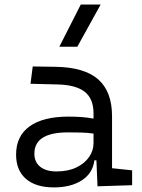

<svg xmlns="http://www.w3.org/2000/svg" viewBox="-20 -815 626 845"><path d="M409.2 4.9 404.3 -109.4H395.5Q388.2 -52.2 339.8 -21.2Q291.5 9.8 217.3 9.8Q137.7 9.8 94.2 -27.8Q50.8 -65.4 50.8 -134.3Q50.8 -216.3 110.4 -259Q169.9 -301.8 281.7 -301.8Q345.7 -301.8 391.6 -293V-315.9Q391.6 -381.3 352.1 -411.6Q312.5 -441.9 231 -443.4L114.3 -446.3L124 -522.5L224.6 -521Q352.1 -519 412.6 -465.3Q473.1 -411.6 473.1 -303.7V-74.7L561.5 -65.4V0ZM391.6 -227.1Q364.7 -231 336.2 -231.7Q307.6 -232.4 279.3 -232.4Q131.3 -232.4 131.3 -138.7Q131.3 -101.6 157 -81.1Q182.6 -60.5 228.5 -60.5Q279.8 -60.5 316.2 -78.1Q352.5 -95.7 372.1 -124Q391.6 -152.3 391.6 -184.1ZM241.2 -609.4 335.4 -794.9H422.9L320.3 -609.4Z"/></svg>

Font: Cascadia Mono NF SemiLight
Style: Regular
Weight: 350
Monospace: yes
Designer: Aaron Bell
Foundry: Saja Typeworks
Version: Version 2404.023; ttfautohint (v1.8.4)